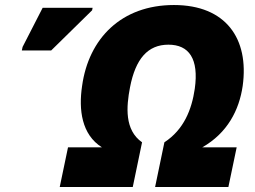

<svg xmlns="http://www.w3.org/2000/svg" viewBox="-20 -745 1017 765"><path d="M218 0H509L546 -178C476 -227 483 -319 498 -397C520 -511 569 -567 651 -567C733 -567 773 -511 756 -391C744 -309 713 -229 635 -178L598 0H890L923 -158H786C886 -215 933 -306 947 -403C973 -591 880 -725 673 -725C464 -725 333 -592 307 -402C293 -308 305 -209 386 -158H251ZM67 -544H184L347 -704L349 -714H150L70 -558Z"/></svg>

Font: Noto Sans Black
Style: Italic
Weight: 900
Italic angle: -12°
Designer: Monotype Design Team
Foundry: Monotype Imaging Inc.
Version: Version 2.013